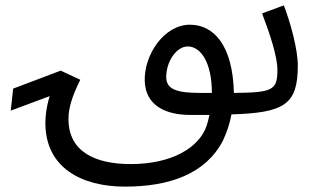

<svg xmlns="http://www.w3.org/2000/svg" viewBox="-20 -423 1149 715"><path d="M688 5C713 5 737 5 760 5C757 18 754 32 750 44C723 126 621 188 467 188C339 188 235 145 235 20C235 -21 248 -63 279 -126L206 -160L29 -93L20 -11L165 -65C151 -19 149 16 149 35C149 203 286 272 445 272C609 272 745 226 810 101C825 70 836 35 842 3C1040 -3 1089 -34 1089 -179C1089 -239 1062 -338 1037 -403L956 -373C985 -297 1013 -213 1013 -163C1013 -88 997 -78 851 -77C847 -253 777 -331 687 -331C592 -331 516 -220 519 -121C522 -30 597 5 688 5ZM726 -77C641 -77 599 -89 599 -136C599 -194 637 -250 679 -250C729 -250 769 -188 769 -77C755 -77 741 -77 726 -77Z"/></svg>

Font: Noto Sans Arabic
Style: Regular
Weight: 400
Designer: Monotype Design Team, Nadine Chahine, Nizar Qandah and Khaled Hosny
Foundry: Monotype Imaging Inc.
Version: Version 2.012